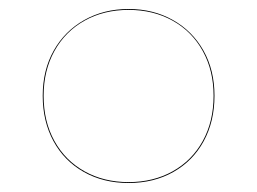

<svg xmlns="http://www.w3.org/2000/svg" viewBox="-20 -547 572 427"><path d="M457 -334Q457 -277 433 -233Q409 -189 365.5 -164.5Q322 -140 266 -140Q210 -140 166.5 -164.5Q123 -189 99 -233Q75 -277 75 -334Q75 -391 99.5 -434.5Q124 -478 167.5 -502.5Q211 -527 266 -527Q321 -527 364.5 -502.5Q408 -478 432.5 -434.5Q457 -391 457 -334ZM77 -334Q77 -277 101 -233.5Q125 -190 168 -166Q211 -142 266 -142Q321 -142 364 -166Q407 -190 431 -233.5Q455 -277 455 -334Q455 -390 431 -433.5Q407 -477 364 -501Q321 -525 266 -525Q211 -525 168 -501Q125 -477 101 -433.5Q77 -390 77 -334Z"/></svg>

Font: FiraGO Two
Style: Regular
Weight: 100
Designer: bBox Type
Foundry: bBox Type GmbH
Version: Version 1.001